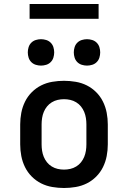

<svg xmlns="http://www.w3.org/2000/svg" viewBox="-20 -932 640 960"><path d="M300 8Q271 8 241.5 3Q212 -2 186 -15Q160 -28 139 -49Q118 -70 105 -96.5Q92 -123 86.5 -152Q81 -181 81 -210V-310Q81 -339 86.5 -368Q92 -397 105 -423.5Q118 -450 139 -471Q160 -492 186 -505Q212 -518 241.5 -523Q271 -528 300 -528Q329 -528 358.5 -523Q388 -518 414 -505Q440 -492 461 -471Q482 -450 495 -423.5Q508 -397 513.5 -368Q519 -339 519 -310V-210Q519 -181 513.5 -152Q508 -123 495 -96.5Q482 -70 461 -49Q440 -28 414 -15Q388 -2 358.5 3Q329 8 300 8ZM300 -84Q316 -84 331.5 -87.5Q347 -91 361 -99.5Q375 -108 385 -120.5Q395 -133 401 -147.5Q407 -162 409.5 -178Q412 -194 412 -210V-310Q412 -326 409.5 -342Q407 -358 401 -372.5Q395 -387 385 -399.5Q375 -412 361 -420.5Q347 -429 331.5 -432.5Q316 -436 300 -436Q284 -436 268.5 -432.5Q253 -429 239 -420.5Q225 -412 215 -399.5Q205 -387 199 -372.5Q193 -358 190.5 -342Q188 -326 188 -310V-210Q188 -194 190.5 -178Q193 -162 199 -147.5Q205 -133 215 -120.5Q225 -108 239 -99.5Q253 -91 268.5 -87.5Q284 -84 300 -84ZM415 -604Q402 -604 389 -608Q376 -612 366.5 -621.5Q357 -631 353 -644Q349 -657 349 -670Q349 -683 353 -696Q357 -709 366.5 -718.5Q376 -728 389 -732Q402 -736 415 -736Q428 -736 441 -732Q454 -728 463.5 -718.5Q473 -709 477 -696Q481 -683 481 -670Q481 -657 477 -644Q473 -631 463.5 -621.5Q454 -612 441 -608Q428 -604 415 -604ZM185 -604Q172 -604 159 -608Q146 -612 136.5 -621.5Q127 -631 123 -644Q119 -657 119 -670Q119 -683 123 -696Q127 -709 136.5 -718.5Q146 -728 159 -732Q172 -736 185 -736Q198 -736 211 -732Q224 -728 233.5 -718.5Q243 -709 247 -696Q251 -683 251 -670Q251 -657 247 -644Q243 -631 233.5 -621.5Q224 -612 211 -608Q198 -604 185 -604ZM473 -838H128V-912H473Z"/></svg>

Font: Iosevka Etoile Semibold
Style: Regular
Weight: 600
Designer: Belleve Invis
Foundry: Belleve Invis
Version: Version 22.1.2; ttfautohint (v1.8.4)